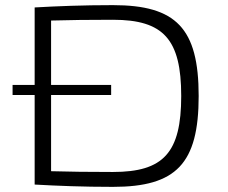

<svg xmlns="http://www.w3.org/2000/svg" viewBox="-20 -719 888 748"><path d="M420 -699C303 -699 203 -695 115 -690V-388H29V-349H115V0C204 5 303 9 420 9C666 9 754 -81 754 -345C754 -609 666 -699 420 -699ZM420 -49C326 -49 248 -50 179 -52V-349H413V-388H179V-639C251 -641 327 -642 420 -642C617 -642 686 -566 686 -345C686 -124 617 -49 420 -49Z"/></svg>

Font: Exo 2 Light Expanded
Style: Regular
Weight: 300
Width: 7
Designer: Natanael Gama
Version: Version 1.001;PS 001.001;hotconv 1.0.70;makeotf.lib2.5.58329